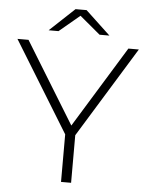

<svg xmlns="http://www.w3.org/2000/svg" viewBox="-59 -922 742 969"><g transform="rotate(5 312.5 -437.5)"><path d="M620 -700 338 -241V0H287V-241L5 -700H61L314 -288L567 -700ZM466 -757H416L312 -844L208 -757H158L284 -875H340Z"/></g></svg>

Font: Montserrat Light Alt1
Style: Light
Weight: 500
Designer: Differentunic
Foundry: Julieta Ulanovsky
Version: 0.1